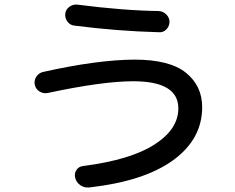

<svg xmlns="http://www.w3.org/2000/svg" viewBox="-20 -789 1040 849"><path d="M191.4 -377.9Q172.9 -374 155.8 -383.8Q138.7 -393.6 133.8 -414.1Q129.9 -432.6 140.1 -449.2Q150.4 -465.8 169.9 -470.7Q409.2 -524.4 574.2 -525.4Q730.5 -525.4 802.2 -467.3Q874 -409.2 874 -315.4Q874 -173.8 745.6 -80.6Q617.2 12.7 374 40Q352.5 42 335 29.8Q317.4 17.6 312.5 -2.9Q307.6 -21.5 317.9 -37.1Q328.1 -52.7 346.7 -54.7Q557.6 -82 663.1 -149.9Q768.6 -217.8 768.6 -309.6Q768.6 -429.7 569.3 -429.7Q433.6 -429.7 191.4 -377.9ZM321.3 -768.6Q527.3 -742.2 681.6 -740.2Q701.2 -739.3 715.3 -725.1Q729.5 -710.9 729.5 -692.4Q729.5 -672.9 715.3 -658.7Q701.2 -644.5 681.6 -646.5Q498 -651.4 308.6 -675.8Q290 -677.7 278.3 -693.4Q266.6 -709 268.6 -728.5Q270.5 -747.1 286.6 -758.8Q302.7 -770.5 321.3 -768.6Z"/></svg>

Font: Rounded-X Mgen+ 1mn medium
Style: Regular
Weight: 500
Designer: [Source Han Sans]
Ryoko NISHIZUKA  (kana & ideographs); Paul D. Hunt (Latin, Greek & Cyrillic); Wenlong ZHANG  (bopomofo
Version: Version 1.059.20150602